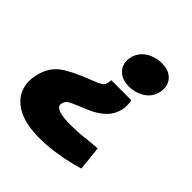

<svg xmlns="http://www.w3.org/2000/svg" viewBox="-195 -720 987 987"><g transform="rotate(45 299.0 -226.0)"><path d="M443 -339Q445 -324 445.5 -306.5Q446 -289 443 -275Q434 -232 404.5 -202Q375 -172 329 -151L244 -115Q221 -105 212 -96Q203 -87 200 -71Q197 -59 206.5 -49.5Q216 -40 241 -34Q266 -28 308 -28Q331 -28 361.5 -29.5Q392 -31 428 -36L495 -42L509 91L462 104Q414 116 358 124.5Q302 133 244 133Q151 133 94 104.5Q37 76 15 29Q-7 -18 4 -74Q14 -124 35.5 -154.5Q57 -185 93 -206.5Q129 -228 180 -250L255 -280Q274 -288 283 -296.5Q292 -305 294 -321L297 -339ZM420 -585Q472 -585 499 -554Q526 -523 517 -476Q508 -431 470.5 -405.5Q433 -380 381 -380Q330 -380 302.5 -411Q275 -442 283 -487Q293 -534 331.5 -559.5Q370 -585 420 -585Z"/></g></svg>

Font: REM ExtraBold
Style: Italic
Weight: 800
Italic angle: -11°
Designer: Octavio Pardo
Foundry: Ashler Design
Version: Version 1.005;gftools[0.9.28]